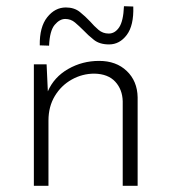

<svg xmlns="http://www.w3.org/2000/svg" viewBox="-20 -598 552 618"><path d="M130 -391 134 -304Q154 -350 199.5 -376Q245 -402 299 -402Q354 -402 388 -369.5Q422 -337 423 -285V0H375V-272Q374 -310 351 -335Q328 -360 284 -361Q245 -361 211 -342Q177 -323 156.5 -289Q136 -255 136 -210V0H89V-391ZM331 -455Q301 -455 282.5 -469.5Q264 -484 248 -501Q235 -514 221.5 -525.5Q208 -537 190 -537Q172 -537 156 -518Q140 -499 138 -451L108 -452Q107 -511 132 -542.5Q157 -574 192 -574Q219 -574 237 -559.5Q255 -545 270 -529Q283 -514 297 -502Q311 -490 330 -490Q350 -490 363.5 -510Q377 -530 379 -578L409 -577Q411 -516 388 -485.5Q365 -455 331 -455Z"/></svg>

Font: Synthetic Light
Style: Regular
Weight: 300
Designer: Santiago Orozco
Foundry: Typemade
Version: Version 2.000; ttfautohint (v1.8.4.7-5d5b)